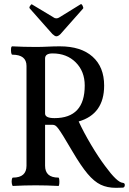

<svg xmlns="http://www.w3.org/2000/svg" viewBox="-20 -888 618 920"><path d="M535 12Q494 12 462.5 -3Q431 -18 399.5 -55.5Q368 -93 328 -161Q301 -207 285 -233Q269 -259 260 -271Q251 -283 245 -286.5Q239 -290 232 -290H196V-94Q196 -37 260 -37Q263 -37 264 -27Q265 -17 264 -7Q263 3 260 3Q204 0 151 0Q97 0 42 3Q39 3 37 -7Q35 -17 36.5 -27Q38 -37 42 -37Q107 -37 107 -94V-572Q107 -626 39 -626Q35 -626 33.5 -636Q32 -646 33 -656Q34 -666 39 -666Q94 -663 151 -663Q180 -663 209 -664.5Q238 -666 267 -666Q368 -666 423.5 -616.5Q479 -567 479 -478Q479 -341 357 -306Q381 -254 416 -195Q451 -136 484 -92Q541 -14 568 -12Q578 -11 578 -2Q578 9 570 11Q565 11 554.5 11.5Q544 12 535 12ZM241 -322Q386 -322 386 -478Q386 -546 343 -589Q300 -632 232 -632Q196 -632 196 -608V-344Q196 -322 241 -322ZM250 -714Q243 -714 231 -725L123 -847Q118 -852 125 -861Q130 -869 133 -867L236 -805Q242 -800 250 -800Q258 -800 265 -805L367 -868Q371 -870 376 -860Q381 -850 378 -847L270 -725Q259 -714 250 -714Z"/></svg>

Font: Junicode Two Beta Condensed Medium
Style: Regular
Weight: 500
Width: 3
Designer: Peter S. Baker
Foundry: Briery Creek Software
Version: Version 1.053; ttfautohint (v1.8.4)